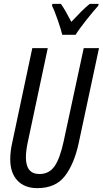

<svg xmlns="http://www.w3.org/2000/svg" viewBox="-20 -963 532 993"><path d="M371 -783Q388 -811 426.5 -859.5Q465 -908 488 -933L490 -943H444Q423 -926 399.5 -902.5Q376 -879 349 -850Q318 -910 295 -943H251L249 -933Q262 -908 279 -858.5Q296 -809 302 -783ZM387 -223 492 -714H413L309 -231Q290 -143 262 -103Q234 -63 184 -63Q114 -63 114 -149Q114 -180 122 -220L227 -714H147L43 -224Q33 -180 33 -139Q33 -69 70 -29.5Q107 10 173 10Q268 10 316 -53Q364 -116 387 -223Z"/></svg>

Font: Noto Sans Display Condensed
Style: Italic
Weight: 400
Width: 3
Designer: Monotype Design team
Foundry: Monotype Imaging Inc.
Version: 1.000